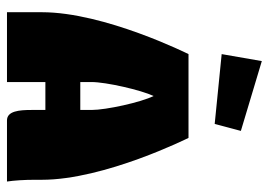

<svg xmlns="http://www.w3.org/2000/svg" viewBox="-130 -640 770 550"><g transform="rotate(90 255.0 -365.0)"><path d="M335 -595 355 -670 155 -730 135 -615ZM135 -520C135 -520 15 -280 15 -100V0H215V-110H295V-70C295 -35 298 0 325 0H500C497 -20 495 -49 495 -80V-100C495 -280 375 -520 375 -520ZM215 -210V-242C215 -284 238 -384 255 -420C273 -384 295 -284 295 -242V-210Z"/></g></svg>

Font: MikodacsPCS
Style: Regular
Weight: 900
Designer: gluk (gluksza@wp.pl)
Foundry: gluk (gluksza@wp.pl)
Version: Version 0.27